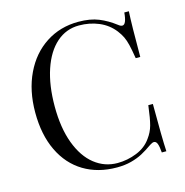

<svg xmlns="http://www.w3.org/2000/svg" viewBox="-108 -823 904 938"><g transform="rotate(-15 344.0 -354.0)"><path d="M554.7 -657.2Q565.4 -648.4 574.2 -648.4Q594.7 -648.4 599.6 -708H622.6Q618.7 -643.1 618.7 -478H595.7Q588.4 -522.9 582.3 -547.9Q576.2 -572.8 567.9 -590.1Q559.6 -607.4 545.4 -626Q515.1 -665 468.8 -684.6Q422.4 -704.1 368.7 -704.1Q303.7 -704.1 254.9 -661.1Q206.1 -618.2 179.2 -538.6Q152.3 -459 152.3 -352.1Q152.3 -243.2 181.6 -165Q210.9 -86.9 262.2 -46.4Q313.5 -5.9 378.4 -5.9Q428.2 -5.9 475.6 -24.9Q522.9 -43.9 549.3 -82Q569.8 -109.4 578.6 -141.4Q587.4 -173.3 595.7 -240.2H618.7Q618.7 -67.9 622.6 0H599.6Q597.2 -31.2 591.6 -45.2Q585.9 -59.1 575.2 -59.1Q567.4 -59.1 554.7 -50.8Q524.9 -29.8 499.8 -16.4Q474.6 -2.9 442.4 5.6Q410.2 14.2 369.6 14.2Q274.4 14.2 202.9 -28.8Q131.3 -71.8 92 -153.6Q52.7 -235.4 52.7 -348.1Q52.7 -458.5 93.3 -543.5Q133.8 -628.4 206.1 -675.3Q278.3 -722.2 370.6 -722.2Q430.2 -722.2 472.4 -705.1Q514.6 -688 554.7 -657.2Z"/></g></svg>

Font: TypoPRO Playfair Display
Style: Regular
Weight: 400
Designer: Claus Eggers Sørensen
Foundry: Claus Eggers Sørensen
Version: Version 1.004;PS 001.004;hotconv 1.0.70;makeotf.lib2.5.58329